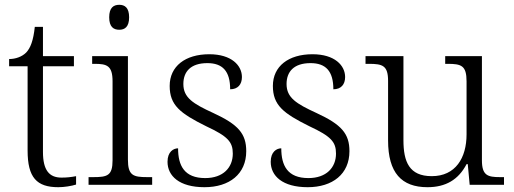

<svg xmlns="http://www.w3.org/2000/svg" viewBox="-20 -770 2142 800"><path d="M223 10C248 10 278 5 297 -1V-36C276 -32 259 -30 236 -30C185 -30 159 -61 159 -137V-494H288V-536H159V-658H125C119 -601 107 -570 89 -551C71 -533 44 -524 18 -524V-494H95V-143C95 -30 133 10 223 10Z M477 -646C500 -646 518 -658 518 -698C518 -738 500 -750 477 -750C453 -750 435 -738 435 -698C435 -658 453 -646 477 -646ZM349 0H614V-32H593C535 -32 513 -39 513 -105V-536H364V-504H374C425 -504 449 -497 449 -431V-102C449 -38 427 -32 369 -32H349Z M832 10C936 10 1006 -45 1006 -140C1006 -213 973 -251 869 -299C784 -338 744 -363 744 -420C744 -471 774 -507 844 -507C907 -507 939 -474 939 -398C971 -398 988 -418 988 -449C988 -497 945 -544 852 -544C752 -544 687 -494 687 -412C687 -332 730 -298 839 -244C929 -202 950 -179 950 -130C950 -72 910 -28 835 -28C748 -28 722 -80 722 -152C703 -152 678 -138 678 -96C678 -37 727 10 832 10Z M1262 10C1366 10 1436 -45 1436 -140C1436 -213 1403 -251 1299 -299C1214 -338 1174 -363 1174 -420C1174 -471 1204 -507 1274 -507C1337 -507 1369 -474 1369 -398C1401 -398 1418 -418 1418 -449C1418 -497 1375 -544 1282 -544C1182 -544 1117 -494 1117 -412C1117 -332 1160 -298 1269 -244C1359 -202 1380 -179 1380 -130C1380 -72 1340 -28 1265 -28C1178 -28 1152 -80 1152 -152C1133 -152 1108 -138 1108 -96C1108 -37 1157 10 1262 10Z M1761 10C1837 10 1890 -21 1924 -86H1929L1937 0H2080V-32H2063C2012 -32 1988 -39 1988 -102V-536H1835V-504H1845C1902 -504 1924 -497 1924 -431V-210C1924 -112 1878 -36 1779 -36C1685 -36 1661 -96 1661 -186V-536H1503V-504H1517C1574 -504 1597 -497 1597 -433V-185C1597 -50 1653 10 1761 10Z"/></svg>

Font: Noto Serif Devanagari Light
Style: Regular
Weight: 300
Designer: Universal Thirst, Indian Type Foundry and the Monotype Design Team
Foundry: Monotype Imaging Inc.
Version: Version 2.004